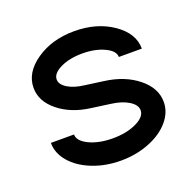

<svg xmlns="http://www.w3.org/2000/svg" viewBox="-100 -627 762 747"><g transform="rotate(-20 280.5 -254.0)"><path d="M46.4 -144.5H142.1Q142.1 -117.2 182.4 -97.9Q222.7 -78.6 279.8 -78.6Q336.9 -78.6 377.4 -97.9Q418 -117.2 418 -144.5Q418 -167 389.6 -184.6Q361.3 -202.1 317.4 -207.5L239.3 -218.3Q160.2 -228.5 108.2 -270.5Q56.2 -312.5 56.2 -368.2Q56.2 -431.6 121.8 -476.8Q187.5 -522 279.8 -522Q373 -522 438.7 -476.8Q504.4 -431.6 504.4 -368.2H409.2Q409.2 -393.6 371.1 -411.6Q333 -429.7 279.8 -429.7Q226.6 -429.7 189.2 -411.6Q151.9 -393.6 151.9 -368.2Q151.9 -347.7 178 -331.5Q204.1 -315.4 245.1 -310.5L323.2 -299.8Q405.3 -289.1 459.5 -245.6Q513.7 -202.1 513.7 -144.5Q513.7 -101.6 482.4 -65.2Q451.2 -28.8 397.2 -7.6Q343.3 13.7 279.8 13.7Q216.3 13.7 162.6 -7.6Q108.9 -28.8 77.6 -65.2Q46.4 -101.6 46.4 -144.5Z"/></g></svg>

Font: Basically A Sans Serif Medium
Style: Regular
Weight: 500
Designer: Hyung-Suk Kim
Foundry: Mental Design
Version: 1.000